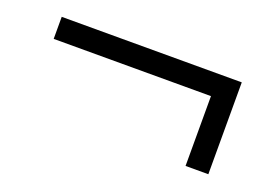

<svg xmlns="http://www.w3.org/2000/svg" viewBox="-50 -488 701 491"><g transform="rotate(20 300.0 -242.0)"><path d="M478 -307H50V-367H540V-117H478Z"/></g></svg>

Font: Krub
Style: Regular
Weight: 400
Designer: Ekaluck Peanpanawate
Foundry: Cadson Demak Co.,Ltd.
Version: Version 1.000; ttfautohint (v1.6)